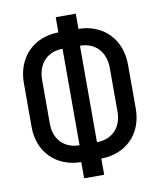

<svg xmlns="http://www.w3.org/2000/svg" viewBox="-88 -839 775 933"><g transform="rotate(-10 300.0 -372.5)"><path d="M251 25H350V-55C470 -56 557 -138 557 -265V-481C557 -610 470 -694 350 -695V-770H251V-695C130 -694 43 -610 43 -481V-265C43 -138 131 -56 251 -55ZM257 -137C184 -137 133 -186 133 -265V-481C133 -563 184 -613 257 -613ZM343 -137V-613C416 -613 467 -563 467 -481V-265C467 -186 416 -137 343 -137Z"/></g></svg>

Font: JetBrains Mono Medium
Style: Regular
Weight: 436
Monospace: yes
Designer: Philipp Nurullin, Konstantin Bulenkov
Foundry: JetBrains
Version: Version 2.305